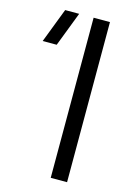

<svg xmlns="http://www.w3.org/2000/svg" viewBox="-112 -777 570 834"><g transform="rotate(15 173.0 -360.0)"><path d="M276 0H202.5V-720H276ZM137.5 -720 78 -565H15L74.5 -720Z"/></g></svg>

Font: CCSD_manrope
Style: Regular
Weight: 400
Designer: Mikhail Sharanda
Foundry: Mikhail Sharanda
Version: Version 4.503